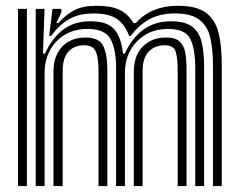

<svg xmlns="http://www.w3.org/2000/svg" viewBox="-20 -630 810 650"><path d="M701 0V-405.8Q701 -459.8 692.4 -499.9Q683.8 -540 656.2 -562.2Q628.8 -584.5 572 -584.5Q522.2 -584.5 486.4 -565.2Q450.5 -546 423 -508.5H417Q402.5 -548.2 375.1 -566.4Q347.8 -584.5 297 -584.5Q247.2 -584.5 214 -565.4Q180.8 -546.2 153.2 -508.5H146.5L157.8 -600H187.5L188 -589L170.8 -552H177.2Q204 -581.5 232.8 -596Q261.5 -610.5 306.8 -610.5Q355.8 -610.5 384.5 -596.8Q413.2 -583 432 -552H440Q467.8 -582.8 503 -596.6Q538.2 -610.5 581.8 -610.5Q646.5 -610.5 678.4 -585.9Q710.2 -561.2 720.5 -516.5Q730.8 -471.8 730.8 -411.8V0ZM41 0V-600H71V0ZM161 0V-388Q161 -423.8 174.4 -449.5Q187.8 -475.2 212 -489.1Q236.2 -503 268.8 -503Q316.8 -503 330.1 -473.2Q343.5 -443.5 343.5 -393.8V0H313.5V-392Q313.5 -433 304.5 -454.9Q295.5 -476.8 264.2 -476.8Q242.8 -476.8 226.5 -467.4Q210.2 -458 201.2 -439.1Q192.2 -420.2 192.2 -391.2V0ZM101 0V-600H130.8L125.5 -448.5H132.2Q156.8 -502.2 194.8 -530.4Q232.8 -558.5 287.8 -558Q342.2 -557.5 366 -531.8Q389.8 -506 396.5 -448.5H402.5Q427 -502.2 466.4 -530.4Q505.8 -558.5 560.8 -558Q606.8 -557.5 630.5 -539.8Q654.2 -522 662.6 -487.9Q671 -453.8 671 -403.8V0H641V-399.8Q641 -463.5 624.6 -497.8Q608.2 -532 549.5 -532Q503.5 -532 470.6 -511.4Q437.8 -490.8 420.4 -457.4Q403 -424 403 -385.2V0H373V-399.8Q373 -463.5 354.2 -497.8Q335.5 -532 276.5 -532Q230.5 -532 197.9 -511.4Q165.2 -490.8 148.1 -457.4Q131 -424 131 -385.2V0ZM433 0V-388Q433 -423.8 446.6 -449.5Q460.2 -475.2 484.8 -489.1Q509.2 -503 541.8 -503Q573.8 -503 588.5 -489.1Q603.2 -475.2 607.4 -450.8Q611.5 -426.2 611.5 -393.8V0H581.5V-392Q581.5 -433 574.9 -454.9Q568.2 -476.8 537.2 -476.8Q515.8 -476.8 498.9 -467.4Q482 -458 472.4 -439.1Q462.8 -420.2 462.8 -391.2V0Z"/></svg>

Font: Big Shoulders Inline Display Thin Black
Style: Regular
Weight: 900
Version: Version 2.002